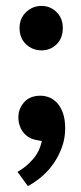

<svg xmlns="http://www.w3.org/2000/svg" viewBox="-20 -463 275 648"><path d="M46 -369Q46 -401 68 -422Q90 -443 120 -443Q150 -443 171 -422Q192 -401 192 -369Q192 -334 171 -313.5Q150 -293 120 -293Q90 -293 68 -313.5Q46 -334 46 -369ZM105 10Q75 5 58.5 -16.5Q42 -38 42 -67Q42 -96 61.5 -118Q81 -140 117 -140Q131 -140 145.5 -134.5Q160 -129 172 -116.5Q184 -104 192 -82.5Q200 -61 200 -29Q200 3 189.5 32.5Q179 62 162 87Q145 112 122 132Q99 152 74 165L39 117Q68 101 91 74.5Q114 48 121 13Z"/></svg>

Font: Mukta Mahee SemiBold
Style: Regular
Weight: 600
Designer: Shuchita Grover, Noopur Datye, Girish Dalvi, Yashodeep Gholap
Foundry: Ek Type
Version: Version 2.538;PS 1.000;hotconv 16.6.51;makeotf.lib2.5.65220;